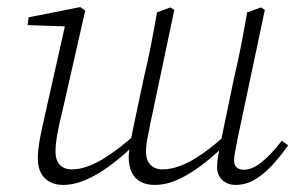

<svg xmlns="http://www.w3.org/2000/svg" viewBox="-20 -510 840 543"><path d="M158 13Q137 13 121 4.5Q105 -4 96 -20.5Q87 -37 87 -62Q87 -88 93.5 -121Q100 -154 107 -184L167 -451L174 -435L58 -439L61 -461L207 -490L221 -480L157 -198Q149 -167 143 -135.5Q137 -104 137 -81Q137 -57 149 -44Q161 -31 184 -31Q206 -31 232.5 -41Q259 -51 293 -74.5Q327 -98 371 -137L375 -107H367Q327 -68 291 -41.5Q255 -15 222 -1Q189 13 158 13ZM417 13Q395 13 378.5 4.5Q362 -4 353 -21.5Q344 -39 344 -66Q344 -74 345.5 -84Q347 -94 349 -104H347Q350 -115 352.5 -126.5Q355 -138 357 -149L387 -291Q398 -336 407 -382.5Q416 -429 424 -475L462 -489L473 -482L404 -155Q402 -142 399 -129Q396 -116 394.5 -104.5Q393 -93 393 -81Q393 -57 405.5 -44Q418 -31 439 -31Q464 -31 491.5 -41.5Q519 -52 552 -75Q585 -98 626 -135L633 -107H624Q584 -68 548.5 -41.5Q513 -15 481 -1Q449 13 417 13ZM646 13Q624 13 609 -0.5Q594 -14 594 -38Q594 -53 597 -69Q600 -85 604 -103V-107L642 -290Q653 -336 662 -382.5Q671 -429 679 -475L718 -489L729 -482L652 -118Q649 -101 645.5 -84Q642 -67 642 -56Q642 -43 649.5 -36.5Q657 -30 670 -30Q693 -30 719.5 -51Q746 -72 777 -112L795 -99Q773 -68 749.5 -42.5Q726 -17 700.5 -2Q675 13 646 13Z"/></svg>

Font: Source Serif 4 18pt Light
Style: Italic
Weight: 300
Italic angle: -12°
Designer: Frank Grießhammer
Foundry: Adobe Systems Incorporated
Version: Version 4.004;hotconv 1.0.116;makeotfexe 2.5.65601